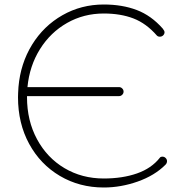

<svg xmlns="http://www.w3.org/2000/svg" viewBox="-20 -823 811 853"><path d="M722 -107Q722 -98 715 -91Q667 -43 592 -16.5Q517 10 441 10Q333 10 246 -41.5Q159 -93 109.5 -184Q60 -275 60 -391Q60 -406 62 -436Q71 -541 122.5 -624.5Q174 -708 257.5 -755.5Q341 -803 441 -803Q523 -803 587.5 -778.5Q652 -754 703 -696Q711 -686 711 -680Q711 -672 705 -666Q699 -660 690 -660Q682 -660 677 -665Q630 -719 573 -741Q516 -763 441 -763Q352 -763 278 -721Q204 -679 157.5 -604.5Q111 -530 102 -436H509Q517 -436 523 -430Q529 -424 529 -416Q529 -408 523 -402Q517 -396 509 -396H100V-391Q100 -287 144.5 -204.5Q189 -122 266.5 -76Q344 -30 441 -30Q524 -30 588.5 -52.5Q653 -75 690 -122Q693 -127 702 -127Q710 -127 716 -121Q722 -115 722 -107Z"/></svg>

Font: Tsukimi Rounded Light
Style: Regular
Weight: 300
Designer: Takashi Funayama
Foundry: Takashi Funayama
Version: Version 1.032; ttfautohint (v1.8.3)